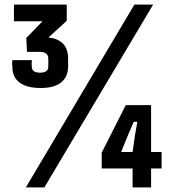

<svg xmlns="http://www.w3.org/2000/svg" viewBox="-20 -820 757 840"><path d="M158 -435Q98 -435 66 -458.5Q34 -482 34 -528Q33 -536 33 -541Q33 -546 34 -557H120Q118 -550 118.5 -542Q119 -534 119 -528Q120 -502 155 -502Q190 -502 191 -526Q192 -547 191 -566Q190 -593 153 -593H98L95 -654L166 -727H41V-800H272V-729L192 -656Q232 -652 254.5 -630Q277 -608 278 -567Q278 -559 278 -546.5Q278 -534 278 -527Q277 -483 247 -459Q217 -435 158 -435ZM93 0 568 -800H650L174 0ZM560 0V-83H425V-152L530 -360H641V-155H687V-83H641V0ZM510 -155H560L571 -231L581 -287H565L541 -231Z"/></svg>

Font: Big Shoulders Text
Style: Bold
Weight: 700
Designer: Patric King
Foundry: XO Type Co
Version: Version 1.000; ttfautohint (v1.8.2)